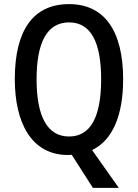

<svg xmlns="http://www.w3.org/2000/svg" viewBox="-20 -744 671 934"><path d="M579 -358C579 -594 488 -724 316 -724C140 -724 52 -595 52 -359C52 -151 130 10 311 10C317 10 324 9 329 9L432 170H558L428 -14C527 -61 579 -182 579 -358ZM158 -358C158 -538 209 -635 316 -635C422 -635 472 -539 472 -358C472 -176 421 -80 316 -80C210 -80 158 -178 158 -358Z"/></svg>

Font: Noto Sans Sinhala Condensed Medium
Style: Regular
Weight: 500
Width: 3
Designer: Jelle Bosma - Monotype Design Team
Foundry: Monotype Imaging Inc.
Version: Version 2.006